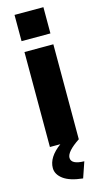

<svg xmlns="http://www.w3.org/2000/svg" viewBox="-141 -773 553 1025"><g transform="rotate(-15 135.0 -261.0)"><path d="M55.2 -730H214.8V-585H55.2ZM55.2 0V-524.9H214.8V0Q141.1 48.8 141.1 83Q141.1 119.6 212.9 121.1L183.1 208Q110.8 200.2 75.9 174.1Q41 147.9 41 112.8Q41 52.7 112.8 0Z"/></g></svg>

Font: Raleway-v4020 ExtraBold
Style: Regular
Weight: 800
Designer: Matt McInerney, Pablo Impallari, Rodrigo Fuenzalida
Foundry: Matt McInerney, Pablo Impallari, Rodrigo Fuenzalida
Version: Version 4.020;PS 004.020;hotconv 1.0.88;makeotf.lib2.5.64775